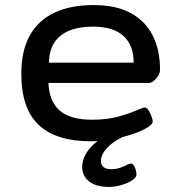

<svg xmlns="http://www.w3.org/2000/svg" viewBox="-20 -550 700 757"><path d="M339 7Q200 7 132 -58Q64 -123 64 -259Q64 -350 97.5 -410Q131 -470 194.5 -500Q258 -530 349 -530Q438 -530 495.5 -498.5Q553 -467 582 -410Q611 -353 611 -274Q611 -264 604 -252Q597 -240 587 -231.5Q577 -223 566 -223H171Q174 -150 215.5 -114Q257 -78 343 -78Q402 -78 445.5 -90Q489 -102 516 -114Q543 -126 551 -126Q559 -126 565.5 -115.5Q572 -105 577 -92Q582 -79 582 -71Q582 -60 560 -46.5Q538 -33 502 -21Q466 -9 423.5 -1Q381 7 339 7ZM173 -303H507Q507 -372 466.5 -408.5Q426 -445 347 -445Q290 -445 251.5 -428.5Q213 -412 193.5 -381Q174 -350 173 -303ZM410 187Q360 187 332 166Q304 145 304 107Q304 85 316 61.5Q328 38 351.5 17Q375 -4 409 -17L464 -10Q424 9 401 34.5Q378 60 378 85Q378 100 388 108.5Q398 117 417 117Q438 117 453.5 111.5Q469 106 479.5 100.5Q490 95 496 95Q503 95 508 103Q513 111 515.5 121Q518 131 518 138Q518 150 501 161Q484 172 459 179.5Q434 187 410 187Z"/></svg>

Font: Asap Expanded Medium
Style: Regular
Weight: 500
Width: 7
Designer: Pablo Cosgaya
Foundry: Omnibus-Type
Version: Version 3.001